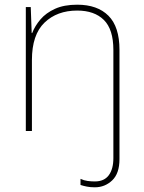

<svg xmlns="http://www.w3.org/2000/svg" viewBox="-20 -558 613 818"><path d="M384 240Q365 240 350 237Q335 234 323 230V204Q338 211 353.5 213Q369 215 384 215Q424 215 443.5 188.5Q463 162 463 116V-345Q463 -433 422.5 -473Q382 -513 309 -513Q223 -513 169.5 -461.5Q116 -410 116 -302V0H90V-528H111L115 -417H117Q129 -448 152.5 -475.5Q176 -503 214.5 -520.5Q253 -538 309 -538Q395 -538 442 -491Q489 -444 489 -346V120Q489 181 458 210.5Q427 240 384 240Z"/></svg>

Font: Noto Sans Sinhala UI Thin
Style: Regular
Weight: 100
Designer: Jelle Bosma - Monotype Design Team
Foundry: Monotype Imaging Inc.
Version: Version 2.006; ttfautohint (v1.8.4.7-5d5b)